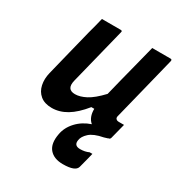

<svg xmlns="http://www.w3.org/2000/svg" viewBox="-182 -661 963 1028"><g transform="rotate(30 300.0 -147.0)"><path d="M149 -536H265Q277 -536 273 -525Q251 -437 229.5 -350.5Q208 -264 186 -176Q171 -115 225 -115Q255 -115 291.5 -134Q328 -153 376 -204Q388 -255 401 -304.5Q414 -354 428 -410Q442 -466 460 -536H573Q584 -536 581 -524Q557 -427 531.5 -324.5Q506 -222 484 -134Q478 -116 486 -110Q491 -104 504 -104H535Q529 -81 523 -57Q517 -33 511 -10Q508 0 498 0H497L498 1Q493 3 475 8Q417 19 391.5 42.5Q366 66 363 90Q357 126 396 126Q426 126 449 115H466Q463 128 458 147.5Q453 167 442 209Q433 242 356 242Q300 242 272.5 209.5Q245 177 257 114Q265 69 299 32.5Q333 -4 384 -21Q353 -47 354 -99H336Q290 -42 245.5 -15.5Q201 11 154 11Q109 11 82.5 -11Q56 -33 48.5 -69Q41 -105 51 -145Q69 -219 87.5 -292.5Q106 -366 124 -439Q131 -465 137.5 -489.5Q144 -514 149 -536Z"/></g></svg>

Font: Recursive Sn Lnr St SmB
Style: Italic
Weight: 600
Italic angle: -15°
Version: Version 1.079;hotconv 1.0.112;makeotfexe 2.5.65598; ttfautoh